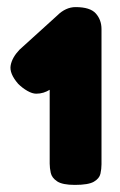

<svg xmlns="http://www.w3.org/2000/svg" viewBox="-20 -718 339 541"><path d="M191 -197Q156 -197 141 -207Q126 -217 123 -231Q120 -245 120 -257V-465Q112 -460 102.5 -457Q93 -454 82 -454Q71 -454 57 -462Q43 -470 31 -482Q6 -511 10 -533.5Q14 -556 35 -578L142 -675Q153 -686 166 -692Q179 -698 193 -698Q234 -698 250 -680Q266 -662 266 -636V-255Q266 -242 263 -228.5Q260 -215 244.5 -206Q229 -197 191 -197Z"/></svg>

Font: Fredoka SemiExpanded
Style: Bold
Weight: 700
Width: 6
Designer: Ben Nathan
Foundry: Milena B. Brandão, Ben Nathan
Version: Version 2.001